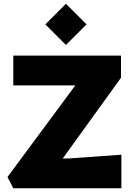

<svg xmlns="http://www.w3.org/2000/svg" viewBox="-20 -1005 698 1025"><path d="M51 0 20 -60 382 -549H51V-708H626V-590L315 -159H346L628 -179V0ZM332 -765 222 -875 332 -985 442 -875Z"/></svg>

Font: Rowdies
Style: Regular
Weight: 400
Designer: Jaikishan Patel
Version: Version 1.000; ttfautohint (v1.8.3)